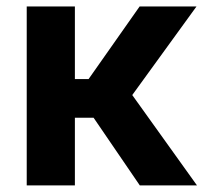

<svg xmlns="http://www.w3.org/2000/svg" viewBox="-20 -562 621 582"><path d="M61 0V-542.5H207V-322.3H248.5L403.3 -542.5H575.7L380.9 -273.9L577.1 0H403.8L263.7 -205.1H207V0Z"/></svg>

Font: Inter 16pt
Style: Bold
Weight: 700
Version: Version 4.001;git-66647c0bb